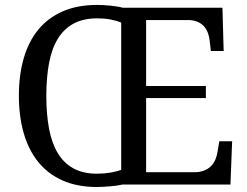

<svg xmlns="http://www.w3.org/2000/svg" viewBox="-20 -745 999 775"><path d="M569.8 -49.8H763.2Q786.6 -49.8 803.5 -56.4Q820.3 -63 831.5 -74.2Q842.8 -85.4 849.1 -100.3Q855.5 -115.2 857.9 -131.8L865.2 -174.8H917L910.2 0H474.1Q463.9 2.4 450.9 4.2Q438 5.9 424.1 7.1Q410.2 8.3 396.5 9Q382.8 9.8 371.1 9.8Q291.5 9.8 232.4 -16.6Q173.3 -43 134.3 -91.3Q95.2 -139.6 75.7 -207.8Q56.2 -275.9 56.2 -358.9Q56.2 -441.9 75.7 -509.5Q95.2 -577.1 134.3 -625Q173.3 -672.9 232.9 -699Q292.5 -725.1 372.1 -725.1Q383.8 -725.1 397.7 -724.4Q411.6 -723.6 425.5 -722.2Q439.5 -720.7 452.1 -718.8Q464.8 -716.8 475.1 -713.9H877.9L882.8 -539.1H831.1L826.2 -582Q824.2 -598.6 818.6 -613.5Q813 -628.4 802.5 -639.6Q792 -650.9 776.1 -657.5Q760.3 -664.1 737.8 -664.1H569.8V-397.9H811V-349.1H569.8ZM371.1 -43.9Q400.4 -43.9 424.8 -48.1Q449.2 -52.2 469.2 -59.1V-653.8Q449.2 -662.1 425.3 -666.5Q401.4 -670.9 372.1 -670.9Q316.4 -670.9 277.3 -649.9Q238.3 -628.9 213.6 -588.9Q189 -548.8 178 -490.5Q167 -432.1 167 -357.9Q167 -283.7 178 -225.3Q189 -167 213.4 -126.7Q237.8 -86.4 276.6 -65.2Q315.4 -43.9 371.1 -43.9Z"/></svg>

Font: Droid Serif
Style: Regular
Weight: 400
Designer: Monotype Design team
Foundry: Monotype Imaging Inc.
Version: Version 1.03